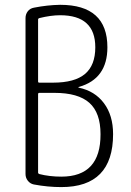

<svg xmlns="http://www.w3.org/2000/svg" viewBox="-20 -760 540 790"><path d="M136.7 -372.1V-49.8Q136.7 -45.9 141.6 -43.9Q183.6 -33.2 232.4 -33.2Q394.5 -33.2 393.6 -208Q393.6 -295.9 347.7 -336.9Q301.8 -377.9 204.1 -377.9H141.6Q136.7 -377.9 136.7 -372.1ZM136.7 -680.7V-424.8Q136.7 -419.9 141.6 -419.9H198.2Q287.1 -419.9 329.6 -455.6Q372.1 -491.2 372.1 -565.4Q372.1 -697.3 227.5 -697.3Q189.5 -697.3 141.6 -685.5Q136.7 -683.6 136.7 -680.7ZM119.1 -1Q104.5 -3.9 94.7 -16.1Q85 -28.3 85 -43.9V-685.5Q85 -701.2 94.2 -713.4Q103.5 -725.6 120.1 -728.5Q174.8 -739.3 227.5 -740.2Q421.9 -740.2 421.9 -565.4Q421.9 -435.5 304.7 -402.3Q302.7 -402.3 302.7 -401.4Q302.7 -399.4 303.7 -399.4Q370.1 -385.7 407.7 -335.4Q445.3 -285.2 445.3 -208Q445.3 9.8 232.4 9.8Q176.8 9.8 119.1 -1Z"/></svg>

Font: Rounded-L Mgen+ 1mn light
Style: Regular
Weight: 200
Designer: [Source Han Sans]
Ryoko NISHIZUKA  (kana & ideographs); Paul D. Hunt (Latin, Greek & Cyrillic); Wenlong ZHANG  (bopomofo
Version: Version 1.059.20150602